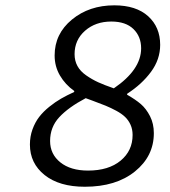

<svg xmlns="http://www.w3.org/2000/svg" viewBox="-20 -692 640 724"><path d="M299.8 12.2Q203.6 12.2 148.2 -32Q92.8 -76.2 92.8 -147Q92.8 -177.2 102.5 -204.1Q112.3 -231 127.7 -251Q143.1 -271 165.8 -289.3Q188.5 -307.6 210.7 -320.3Q232.9 -333 259.8 -345.2V-349.1Q226.1 -373 206.1 -407.2Q186 -441.4 186 -482.9Q186 -564.5 251.2 -618.2Q316.4 -671.9 411.1 -671.9Q493.2 -671.9 538.6 -630.9Q584 -589.8 584 -522.9Q584 -467.8 549.3 -420.9Q514.6 -374 460 -338.9L459 -335Q490.7 -316.9 511 -299.6Q531.2 -282.2 545.7 -253.9Q560.1 -225.6 560.1 -189.9Q560.1 -103 488.8 -45.4Q417.5 12.2 299.8 12.2ZM409.2 -358.9Q512.2 -429.2 512.2 -509.8Q512.2 -554.2 483.2 -582.5Q454.1 -610.8 399.9 -610.8Q340.3 -610.8 300.8 -576.2Q261.2 -541.5 261.2 -487.8Q261.2 -462.9 272 -443.1Q282.7 -423.3 304.7 -408Q326.7 -392.6 350.3 -381.8Q374 -371.1 409.2 -358.9ZM312 -48.8Q389.6 -48.8 434.8 -86.2Q480 -123.5 480 -183.1Q480 -204.6 472.2 -221.7Q464.4 -238.8 451.7 -251Q439 -263.2 418.7 -274.2Q398.4 -285.2 377.7 -293.7Q356.9 -302.2 328.6 -312.5Q312 -318.4 303.2 -321.8Q238.3 -287.6 203.6 -250.2Q168.9 -212.9 168.9 -160.2Q168.9 -110.8 207.5 -79.8Q246.1 -48.8 312 -48.8Z"/></svg>

Font: Office Code Pro D Italic
Style: Regular
Weight: 400
Italic angle: -9°
Designer: Nathan Rutzky & Paul D. Hunt
Foundry: Adobe Systems Incorporated
Version: Version 1.004;PS 001.004;hotconv 1.0.70;makeotf.lib2.5.58329